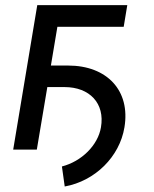

<svg xmlns="http://www.w3.org/2000/svg" viewBox="-20 -565 583 725"><path d="M460.6 -545.5H120.7L29.8 0H119L158.7 -236.2H223.4C318.9 -236.2 376.8 -174.4 361.2 -84.2C349.8 -16.3 288 44.4 213.8 63.6L224.4 139.2C339.1 118.6 431.8 26.6 449.9 -84.2C473 -222.3 384.9 -317.5 236.9 -317.5H172.2L196.7 -463.8H447.1Z"/></svg>

Font: Margiela Sans Text
Style: Italic
Weight: 400
Italic angle: -9.39999°
Designer: Stefan Endress, Andreas Faust
Version: Version 1.100;FEAKit 1.0